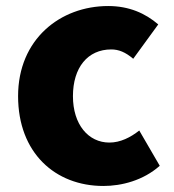

<svg xmlns="http://www.w3.org/2000/svg" viewBox="-20 -603 577 637"><path d="M323 14C383 14 455 -4 510 -53L442 -170C413 -147 379 -130 343 -130C273 -130 222 -190 222 -284C222 -379 271 -439 349 -439C374 -439 396 -430 422 -408L505 -522C462 -559 408 -583 339 -583C180 -583 40 -473 40 -284C40 -96 163 14 323 14Z"/></svg>

Font: Noto Sans CJK JP Black
Style: Regular
Weight: 900
Designer: Ryoko NISHIZUKA (kana & ideographs); Paul D. Hunt (Latin, Greek & Cyrillic); Wenlong ZHANG (bopomofo); Sandoll Communica
Foundry: Adobe Systems Incorporated
Version: Version 1.004;PS 1.004;hotconv 1.0.82;makeotf.lib2.5.63406